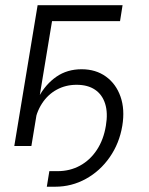

<svg xmlns="http://www.w3.org/2000/svg" viewBox="-20 -559 570 735"><path d="M159.2 155.8 168.9 96.2H200.2Q247.6 96.2 286.1 75.2Q324.7 54.2 350.6 15.1Q376.5 -23.9 385.3 -77.6Q393.6 -126.5 382.6 -161.6Q371.6 -196.8 343.8 -215.6Q315.9 -234.4 273.4 -234.4Q231.4 -234.4 197.3 -215.8Q163.1 -197.3 140.6 -162.6Q118.2 -127.9 110.4 -79.6H92.3Q102.1 -139.6 128.4 -188.2Q154.8 -236.8 196 -265.4Q237.3 -293.9 292.5 -293.9Q346.7 -293.9 385.5 -265.9Q424.3 -237.8 441.4 -189Q458.5 -140.1 448.2 -77.6Q437 -10.3 400.1 42.7Q363.3 95.7 308.8 125.7Q254.4 155.8 190.9 155.8ZM449.2 -539.1 439.5 -478H179.2L100.1 0H34.7L124 -539.1Z"/></svg>

Font: Inter 18pt Light
Style: Italic
Weight: 300
Italic angle: -9.3988°
Designer: Rasmus Andersson
Foundry: rsms
Version: Version 4.001;git-66647c0bb